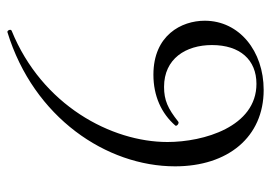

<svg xmlns="http://www.w3.org/2000/svg" viewBox="-124 -314 714 505"><g transform="rotate(90 232.5 -62.0)"><path d="M177 -109C233 -109 279 -130 311 -167C313 -171 304 -178 300 -174C266 -147 244 -137 209 -137C135 -137 99 -194 99 -263C99 -337 138 -380 201 -380C314 -380 354 -241 354 -146C354 1 258 184 61 264C56 267 61 276 65 275C290 206 418 14 418 -166C418 -305 341 -399 217 -399C115 -399 35 -335 35 -244C35 -183 73 -109 177 -109Z"/></g></svg>

Font: Cormorant Garamond
Style: Regular
Weight: 400
Designer: Christian Thalmann (Catharsis Fonts)
Foundry: Catharsis Fonts
Version: Version 4.002;Glyphs 3.4 (3410)